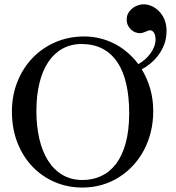

<svg xmlns="http://www.w3.org/2000/svg" viewBox="-20 -845 809 881"><path d="M683.1 -335Q683.1 -284.7 671.9 -239.3Q660.6 -193.8 639.9 -155Q619.1 -116.2 589.8 -84.7Q560.5 -53.2 524.4 -30.8Q488.3 -8.3 446.3 3.7Q404.3 15.6 357.9 15.6Q290.5 15.6 231.7 -9.5Q172.9 -34.7 128.9 -80.6Q85 -126.5 59.8 -190.7Q34.7 -254.9 34.7 -333Q34.7 -407.2 60.1 -470.5Q85.4 -533.7 130.1 -579.8Q174.8 -626 235.4 -651.9Q295.9 -677.7 366.7 -677.7Q404.3 -677.7 439.5 -668.9Q474.6 -660.2 506.3 -643.8Q538.1 -627.4 565.4 -603.8Q592.8 -580.1 614.7 -550.8Q629.9 -559.1 644.3 -571.5Q658.7 -584 669.7 -598.9Q680.7 -613.8 687.3 -630.6Q693.8 -647.5 693.8 -664.6L693.4 -671.4Q692.4 -682.1 689.5 -689Q686.5 -695.8 682.9 -699.5Q679.2 -703.1 675.3 -704.6Q671.4 -706.1 668.9 -706.1H668Q664.1 -706.1 659.2 -704.1Q654.3 -702.1 648.4 -699.7L636.7 -695.3Q630.9 -693.4 625 -692.9H621.6Q611.8 -692.9 601.8 -696.5Q591.8 -700.2 583.3 -707.5Q574.7 -714.8 568.6 -725.6Q562.5 -736.3 561.5 -750.5V-756.3Q561.5 -772.5 568.6 -784.9Q575.7 -797.4 586.2 -805.9Q596.7 -814.5 609.4 -819.3Q622.1 -824.2 633.8 -825.2H639.2Q656.7 -825.2 674.3 -817.9Q691.9 -810.5 706.8 -796.4Q721.7 -782.2 731.7 -762Q741.7 -741.7 743.7 -715.8Q744.1 -711.9 744.1 -708.5V-701.2Q744.1 -669.9 734.1 -642.8Q724.1 -615.7 707.8 -593.5Q691.4 -571.3 671.1 -554.4Q650.9 -537.6 630.4 -526.9Q655.3 -486.3 669.2 -438Q683.1 -389.6 683.1 -335ZM572.8 -326.2Q572.8 -400.9 559.3 -459.7Q545.9 -518.6 518.8 -559.1Q491.7 -599.6 451.2 -621.1Q410.6 -642.6 356 -643.1H355Q305.2 -643.1 266.6 -621.6Q228 -600.1 201.4 -560.3Q174.8 -520.5 160.9 -463.6Q147 -406.7 147 -335.9Q147 -265.6 160.6 -207.5Q174.3 -149.4 200.7 -107.7Q227.1 -65.9 266.4 -42.7Q305.7 -19.5 356.9 -19H357.9Q404.8 -19 444.1 -37.1Q483.4 -55.2 512 -92.5Q540.5 -129.9 556.4 -187Q572.3 -244.1 572.8 -322.3Z"/></svg>

Font: Doulos SIL Phon
Style: Regular
Weight: 400
Designer: Walt Agee, Victor Gaultney, Peter Martin, Debbi Hosken, Becca Hirsbrunner
Foundry: SIL International
Version: Version 5.000